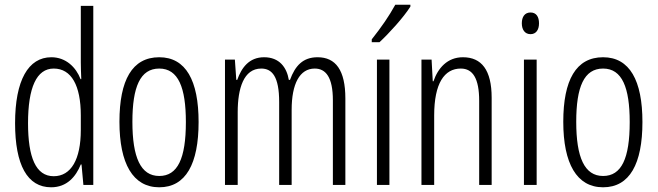

<svg xmlns="http://www.w3.org/2000/svg" viewBox="-20 -785 2791 815"><path d="M197 10C264 10 302 -35 323 -87H326L334 0H376V-760H323V-520C323 -498 324 -476 325 -449H322C303 -499 260 -542 198 -542C100 -542 44 -444 44 -262C44 -85 96 10 197 10ZM208 -37C132 -37 99 -117 99 -262C99 -413 135 -494 208 -494C283 -494 323 -422 323 -295V-233C323 -109 282 -37 208 -37Z M823 -267C823 -443 769 -542 656 -542C541 -542 487 -445 487 -268C487 -91 544 10 656 10C769 10 823 -90 823 -267ZM542 -268C542 -416 575 -494 656 -494C737 -494 769 -413 769 -267C769 -112 734 -38 656 -38C577 -38 542 -117 542 -268Z M1328 -542C1266 -542 1233 -506 1211 -446H1206C1197 -499 1166 -542 1101 -542C1037 -542 1005 -497 987 -446H983L977 -532H935V0H989V-309C989 -409 1014 -494 1089 -494C1135 -494 1165 -460 1165 -352V0H1218V-319C1218 -429 1252 -494 1316 -494C1363 -494 1393 -457 1393 -359V0H1446V-367C1446 -487 1405 -542 1328 -542Z M1722 -757V-765H1658C1631 -716 1600 -671 1558 -618V-606H1591C1631 -643 1693 -711 1722 -757ZM1633 0V-532H1580V0Z M1945 -542C1879 -542 1839 -496 1820 -440H1817L1812 -532H1769V0H1823V-295C1823 -431 1866 -494 1936 -494C1987 -494 2014 -452 2014 -357V0H2067V-370C2067 -488 2024 -542 1945 -542Z M2232 -732C2207 -732 2195 -713 2195 -686C2195 -659 2208 -640 2232 -640C2255 -640 2268 -658 2268 -686C2268 -713 2257 -732 2232 -732ZM2258 -532H2204V0H2258Z M2707 -267C2707 -443 2653 -542 2540 -542C2425 -542 2371 -445 2371 -268C2371 -91 2428 10 2540 10C2653 10 2707 -90 2707 -267ZM2426 -268C2426 -416 2459 -494 2540 -494C2621 -494 2653 -413 2653 -267C2653 -112 2618 -38 2540 -38C2461 -38 2426 -117 2426 -268Z"/></svg>

Font: Noto Sans Kannada ExtraCondensed Light
Style: Regular
Weight: 300
Width: 2
Designer: Jelle Bosma - Monotype Design Team
Foundry: Monotype Imaging Inc.
Version: Version 2.005